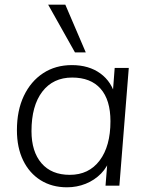

<svg xmlns="http://www.w3.org/2000/svg" viewBox="-20 -790 631 817"><path d="M265 7Q201 7 153 -23Q105 -53 78.5 -107.5Q52 -162 52 -236Q52 -320 81.5 -382Q111 -444 163.5 -478.5Q216 -513 286 -513Q358 -513 407 -477.5Q456 -442 472 -377L458 -369L468 -501H528L488 0H429L440 -137L450 -120Q438 -80 410 -51.5Q382 -23 344.5 -8Q307 7 265 7ZM277 -46Q358 -46 404 -107Q450 -168 450 -274Q450 -365 408 -412.5Q366 -460 287 -460Q206 -460 160 -400Q114 -340 114 -232Q114 -145 156.5 -95.5Q199 -46 277 -46ZM299 -567 185 -770H258L345 -567Z"/></svg>

Font: Muli Light
Style: Italic
Weight: 300
Italic angle: -4.541°
Designer: Vernon Adams
Foundry: Vernon Adams
Version: Version 2.100; ttfautohint (v1.8.1.43-b0c9)